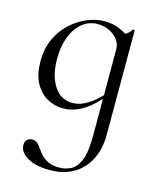

<svg xmlns="http://www.w3.org/2000/svg" viewBox="-105 -472 675 826"><g transform="rotate(15 233.0 -59.0)"><path d="M193.8 281Q132.4 281 95.3 259.2Q58.2 237.4 58.2 205.8Q58.2 187.2 68.2 180.2Q78.2 173.2 88.4 173.2Q104 173.2 113.5 182.1Q123 191 131.4 203.8Q139.8 216.6 151.8 229.4Q163.8 242.2 182.7 251.1Q201.6 260 231.8 260Q259.2 260 283.5 247.8Q307.8 235.6 322.7 199.6Q337.6 163.6 337.6 94V-360.6Q354.4 -367.6 364.6 -373.8Q374.8 -380 384 -394.8Q385.2 -396.8 389.2 -395.7Q393.2 -394.6 393.2 -392.4V70Q393.2 132.6 369.9 180.1Q346.6 227.6 302 254.3Q257.4 281 193.8 281ZM180.4 9.8Q142 9.8 108.7 -9.5Q75.4 -28.8 55.7 -66.7Q36 -104.6 36 -160.8Q36 -217.6 56.3 -261.8Q76.6 -306 110.1 -336.5Q143.6 -367 182.9 -382.9Q222.2 -398.8 259.2 -398.8Q294.8 -398.8 326.6 -385.7Q358.4 -372.6 377.8 -349.6L337.6 -293.6Q337.6 -319.6 322.5 -338.8Q307.4 -358 283.5 -368.7Q259.6 -379.4 234 -379.4Q194.4 -379.4 164.8 -355.1Q135.2 -330.8 118.7 -288.4Q102.2 -246 102.2 -190Q102.2 -115.8 132.2 -69.5Q162.2 -23.2 213.8 -23.2Q241.8 -23.2 267.1 -36.1Q292.4 -49 314.2 -68.3Q336 -87.6 353.8 -107.2L361.8 -100.2Q340 -75.2 313.2 -49.8Q286.4 -24.4 253.4 -7.3Q220.4 9.8 180.4 9.8Z"/></g></svg>

Font: Cormorant Infant Light
Style: Regular
Weight: 300
Designer: Christian Thalmann (Catharsis Fonts)
Foundry: Catharsis Fonts
Version: Version 4.001